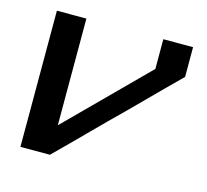

<svg xmlns="http://www.w3.org/2000/svg" viewBox="-79 -591 735 681"><g transform="rotate(15 288.0 -250.0)"><path d="M325 -166.7Q192.5 -33.3 158.3 0H50V-500H158.3V-108.3L440.8 -390.8V-500H550V-390.8Q515 -356.7 383.3 -224.2Z"/></g></svg>

Font: 0xA000
Style: Bold
Weight: 700
Version: Version 0.1